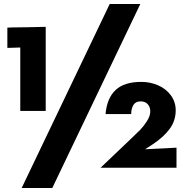

<svg xmlns="http://www.w3.org/2000/svg" viewBox="-20 -843 943 966"><path d="M686 -823H532L89 103H243ZM210 -285V-708L120 -706L43 -705Q31 -704 17 -704V-602L82 -604V-285ZM868 1V-100L710 -92L750 -118Q804 -154 834 -195Q864 -236 864 -288Q864 -330 840 -363Q816 -396 776 -413.5Q736 -431 691 -431Q605 -431 561.5 -390Q518 -349 511 -269H640Q640 -296 651 -314.5Q662 -333 688 -333Q710 -333 723 -319Q736 -305 736 -283Q736 -259 719 -233Q702 -207 685.5 -190Q669 -173 636 -142L486 1Z"/></svg>

Font: Geom Black
Style: Bold
Weight: 900
Version: Version 1.102